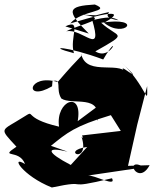

<svg xmlns="http://www.w3.org/2000/svg" viewBox="-21 -800 684 852"><path d="M547 -64 588 -247 632 -418C634 -315 634 -415 511 -530C664 -381 456 -566 548 -464C526 -539 365 -456 340 -558C349 -554 342 -561 235 -436C101 -476 84 -343 210 -417L212 -440C257 -452 224 -407 251 -363C298 -331 435 -385 409 -263L459 -363L279 -229L323 -258C351 -403 224 -355 241 -238C72 -277 142 -317 84 -281C-18 -216 -28 -236 52 -149C-28 -95 65 -141 90 -72C22 -114 78 -20 209 32C394 -7 244 47 476 -9C498 33 396 -25 369 -21L620 -58C524 -111 590 31 643 -67ZM205 -153C277 -211 309 -240 471 -289L515 -219L343 -199C410 -31 431 -120 341 -193C381 -65 240 -130 366 -148L293 -68C185 -124 179 -151 279 -127ZM269 -683C345 -719 286 -633 307 -564C175 -598 276 -596 437 -536C517 -673 475 -526 402 -572C556 -659 503 -629 428 -699C624 -729 530 -625 441 -699C507 -735 527 -768 291 -696C339 -756 479 -747 400 -780C279 -773 269 -754 373 -651ZM405 -732C533 -766 390 -728 505 -710C459 -741 383 -700 387 -715C439 -543 345 -677 273 -661C329 -692 481 -718 345 -735Z"/></svg>

Font: Asimov Silicon
Style: Regular
Weight: 400
Designer: Google
Version: Version 2.000980; 2014